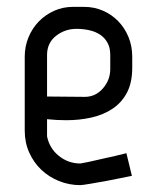

<svg xmlns="http://www.w3.org/2000/svg" viewBox="-20 -530 448 559"><path d="M227 -248Q258 -248 279.5 -272.5Q301 -297 301 -329V-370Q301 -391 293 -405.5Q285 -420 271.5 -429Q258 -438 240 -442Q222 -446 203 -446Q169 -446 143 -425.5Q117 -405 117 -370V-249ZM52 -365Q52 -395 63 -421.5Q74 -448 93 -467.5Q112 -487 137.5 -498.5Q163 -510 192 -510H225Q254 -510 279.5 -499Q305 -488 324 -468.5Q343 -449 354 -422.5Q365 -396 365 -365V-333Q365 -290 350 -261Q335 -232 308.5 -214Q282 -196 247 -188Q212 -180 173 -180Q145 -180 117 -183V-133Q124 -98 151.5 -76Q179 -54 214 -54Q216 -54 237.5 -58.5Q259 -63 284 -69Q313 -75 348 -84L364 -18Q326 -10 294 -4Q267 1 243 5Q219 9 214 9Q181 9 151.5 -3Q122 -15 100 -36Q78 -57 65 -86Q52 -115 52 -150Z"/></svg>

Font: Marvel
Style: Bold
Weight: 700
Designer: Carolina Trebol
Foundry: Carolina Trebol
Version: Version 1.001